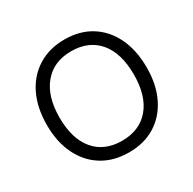

<svg xmlns="http://www.w3.org/2000/svg" viewBox="-132 -704 857 851"><g transform="rotate(-30 296.5 -278.5)"><path d="M297 10Q219 10 161.5 -25.5Q104 -61 72.5 -125.5Q41 -190 41 -276Q41 -365 72.5 -430Q104 -495 162 -531Q220 -567 297 -567Q375 -567 432 -531.5Q489 -496 520.5 -431Q552 -366 552 -277Q552 -190 520.5 -125.5Q489 -61 432 -25.5Q375 10 297 10ZM296 -50Q386 -50 436.5 -110Q487 -170 487 -279Q487 -388 437 -447.5Q387 -507 297 -507Q207 -507 156.5 -446Q106 -385 106 -278Q106 -169 156 -109.5Q206 -50 296 -50Z"/></g></svg>

Font: BDO Grotesk Light
Style: Regular
Weight: 300
Designer: Deni Anggara
Foundry: Lokal Container
Version: Version 2.000